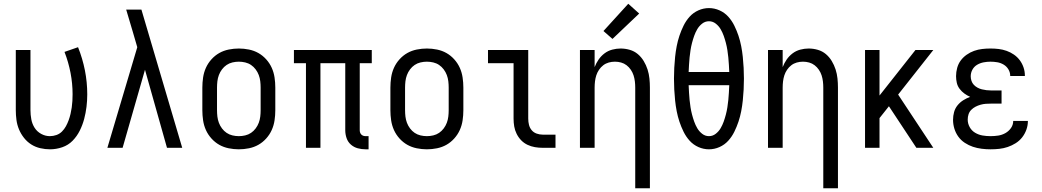

<svg xmlns="http://www.w3.org/2000/svg" viewBox="-20 -786 5540 1021"><path d="M246 8Q220 8 194 2Q168 -4 146 -18Q124 -32 107.5 -53Q91 -74 81 -98Q71 -122 67.5 -148Q64 -174 64 -200V-520H142V-200Q142 -176 146.5 -151.5Q151 -127 164 -106.5Q177 -86 199 -74Q221 -62 245 -62Q263 -62 280 -68Q297 -74 309.5 -86.5Q322 -99 330.5 -114.5Q339 -130 345 -146.5Q351 -163 355 -180Q359 -197 361.5 -214.5Q364 -232 365 -249.5Q366 -267 366 -285Q366 -342 355 -399Q344 -456 323 -510L395 -535Q419 -475 431.5 -412Q444 -349 444 -284Q444 -251 440 -218Q436 -185 427.5 -153Q419 -121 404 -91Q389 -61 366 -37.5Q343 -14 311 -3Q279 8 246 8Z M551 0 710 -535 687 -614Q678 -644 669 -674.5Q660 -705 651 -735H732L949 0H868L751 -415L632 0Z M1250 8Q1223 8 1196 2.5Q1169 -3 1146 -16Q1123 -29 1104.5 -49.5Q1086 -70 1075 -94.5Q1064 -119 1060 -146Q1056 -173 1056 -200V-320Q1056 -347 1060 -374Q1064 -401 1075 -425.5Q1086 -450 1104.5 -470.5Q1123 -491 1146 -504Q1169 -517 1196 -522.5Q1223 -528 1250 -528Q1277 -528 1304 -522.5Q1331 -517 1354 -504Q1377 -491 1395.5 -470.5Q1414 -450 1425 -425.5Q1436 -401 1440 -374Q1444 -347 1444 -320V-200Q1444 -173 1440 -146Q1436 -119 1425 -94.5Q1414 -70 1395.5 -49.5Q1377 -29 1354 -16Q1331 -3 1304 2.5Q1277 8 1250 8ZM1250 -62Q1267 -62 1284 -66Q1301 -70 1315 -79.5Q1329 -89 1339.5 -103Q1350 -117 1356 -133Q1362 -149 1364 -166Q1366 -183 1366 -200V-320Q1366 -337 1364 -354Q1362 -371 1356 -387Q1350 -403 1339.5 -417Q1329 -431 1315 -440.5Q1301 -450 1284 -454Q1267 -458 1250 -458Q1233 -458 1216 -454Q1199 -450 1185 -440.5Q1171 -431 1160.5 -417Q1150 -403 1144 -387Q1138 -371 1136 -354Q1134 -337 1134 -320V-200Q1134 -183 1136 -166Q1138 -149 1144 -133Q1150 -117 1160.5 -103Q1171 -89 1185 -79.5Q1199 -70 1216 -66Q1233 -62 1250 -62Z M1924 8Q1903 8 1882.5 2.5Q1862 -3 1846 -17Q1830 -31 1823 -51.5Q1816 -72 1816 -93V-450H1684V0H1607V-450H1543V-520H1957V-450H1893V-93Q1893 -87 1895 -81Q1897 -75 1901.5 -70.5Q1906 -66 1912 -64Q1918 -62 1924 -62H1940V8Z M2250 8Q2223 8 2196 2.5Q2169 -3 2146 -16Q2123 -29 2104.5 -49.5Q2086 -70 2075 -94.5Q2064 -119 2060 -146Q2056 -173 2056 -200V-320Q2056 -347 2060 -374Q2064 -401 2075 -425.5Q2086 -450 2104.5 -470.5Q2123 -491 2146 -504Q2169 -517 2196 -522.5Q2223 -528 2250 -528Q2277 -528 2304 -522.5Q2331 -517 2354 -504Q2377 -491 2395.5 -470.5Q2414 -450 2425 -425.5Q2436 -401 2440 -374Q2444 -347 2444 -320V-200Q2444 -173 2440 -146Q2436 -119 2425 -94.5Q2414 -70 2395.5 -49.5Q2377 -29 2354 -16Q2331 -3 2304 2.5Q2277 8 2250 8ZM2250 -62Q2267 -62 2284 -66Q2301 -70 2315 -79.5Q2329 -89 2339.5 -103Q2350 -117 2356 -133Q2362 -149 2364 -166Q2366 -183 2366 -200V-320Q2366 -337 2364 -354Q2362 -371 2356 -387Q2350 -403 2339.5 -417Q2329 -431 2315 -440.5Q2301 -450 2284 -454Q2267 -458 2250 -458Q2233 -458 2216 -454Q2199 -450 2185 -440.5Q2171 -431 2160.5 -417Q2150 -403 2144 -387Q2138 -371 2136 -354Q2134 -337 2134 -320V-200Q2134 -183 2136 -166Q2138 -149 2144 -133Q2150 -117 2160.5 -103Q2171 -89 2185 -79.5Q2199 -70 2216 -66Q2233 -62 2250 -62Z M2866 0Q2845 0 2824.5 -3.5Q2804 -7 2785 -16Q2766 -25 2751.5 -40Q2737 -55 2727.5 -74Q2718 -93 2714.5 -113.5Q2711 -134 2711 -155V-450H2575V-520H2789V-155Q2789 -138 2793 -122Q2797 -106 2807.5 -93.5Q2818 -81 2834 -75.5Q2850 -70 2866 -70H2934V0Z M3358 215V-320Q3358 -337 3356 -353.5Q3354 -370 3349 -385.5Q3344 -401 3334.5 -415Q3325 -429 3312 -439Q3299 -449 3283 -453.5Q3267 -458 3250 -458Q3233 -458 3217 -453.5Q3201 -449 3188 -439Q3175 -429 3165.5 -415Q3156 -401 3151 -385.5Q3146 -370 3144 -353.5Q3142 -337 3142 -320V0H3064V-520H3142V-429Q3150 -450 3163 -469Q3176 -488 3194.5 -502Q3213 -516 3235.5 -522Q3258 -528 3280 -528Q3305 -528 3329 -521Q3353 -514 3371.5 -498.5Q3390 -483 3403 -461.5Q3416 -440 3423.5 -416.5Q3431 -393 3433.5 -368.5Q3436 -344 3436 -320V215ZM3237 -579 3189 -621 3321 -766 3379 -714Z M3750 8Q3721 8 3694 -4Q3667 -16 3647.5 -37.5Q3628 -59 3615 -85.5Q3602 -112 3593 -139Q3584 -166 3578.5 -194.5Q3573 -223 3570 -252Q3567 -281 3565.5 -310Q3564 -339 3564 -368Q3564 -396 3565.5 -425Q3567 -454 3570 -483Q3573 -512 3578.5 -540.5Q3584 -569 3593 -596Q3602 -623 3615 -649.5Q3628 -676 3647.5 -697.5Q3667 -719 3694 -731Q3721 -743 3750 -743Q3779 -743 3806 -731Q3833 -719 3852.5 -697.5Q3872 -676 3885 -649.5Q3898 -623 3907 -596Q3916 -569 3921.5 -540.5Q3927 -512 3930 -483Q3933 -454 3934.5 -425Q3936 -396 3936 -368Q3936 -339 3934.5 -310Q3933 -281 3930 -252Q3927 -223 3921.5 -194.5Q3916 -166 3907 -139Q3898 -112 3885 -85.5Q3872 -59 3852.5 -37.5Q3833 -16 3806 -4Q3779 8 3750 8ZM3642 -403H3858Q3857 -422 3856 -441.5Q3855 -461 3853 -480.5Q3851 -500 3848 -519.5Q3845 -539 3840 -558Q3835 -577 3828.5 -595.5Q3822 -614 3812 -631Q3802 -648 3786 -660.5Q3770 -673 3750 -673Q3730 -673 3714 -660.5Q3698 -648 3688 -631Q3678 -614 3671.5 -595.5Q3665 -577 3660 -558Q3655 -539 3652 -519.5Q3649 -500 3647 -480.5Q3645 -461 3644 -441.5Q3643 -422 3642 -403ZM3750 -62Q3770 -62 3786 -74.5Q3802 -87 3812 -104Q3822 -121 3828.5 -139.5Q3835 -158 3840 -177Q3845 -196 3848 -215.5Q3851 -235 3853 -254.5Q3855 -274 3856 -293.5Q3857 -313 3858 -333H3642Q3643 -313 3644 -293.5Q3645 -274 3647 -254.5Q3649 -235 3652 -215.5Q3655 -196 3660 -177Q3665 -158 3671.5 -139.5Q3678 -121 3688 -104Q3698 -87 3714 -74.5Q3730 -62 3750 -62Z M4358 215V-320Q4358 -337 4356 -353.5Q4354 -370 4349 -385.5Q4344 -401 4334.5 -415Q4325 -429 4312 -439Q4299 -449 4283 -453.5Q4267 -458 4250 -458Q4233 -458 4217 -453.5Q4201 -449 4188 -439Q4175 -429 4165.5 -415Q4156 -401 4151 -385.5Q4146 -370 4144 -353.5Q4142 -337 4142 -320V0H4064V-520H4142V-429Q4150 -450 4163 -469Q4176 -488 4194.5 -502Q4213 -516 4235.5 -522Q4258 -528 4280 -528Q4305 -528 4329 -521Q4353 -514 4371.5 -498.5Q4390 -483 4403 -461.5Q4416 -440 4423.5 -416.5Q4431 -393 4433.5 -368.5Q4436 -344 4436 -320V215Z M4580 0V-520H4657V-278L4848 -520H4943L4756 -283L4943 0H4853L4707 -221L4657 -158V0Z M5247 8Q5224 8 5200 5Q5176 2 5153.5 -5.5Q5131 -13 5110.5 -26.5Q5090 -40 5076 -59.5Q5062 -79 5055 -102Q5048 -125 5048 -149Q5048 -170 5053.5 -190Q5059 -210 5072 -226Q5085 -242 5102.5 -253Q5120 -264 5139 -271Q5123 -278 5108.5 -288.5Q5094 -299 5083 -313.5Q5072 -328 5068 -345.5Q5064 -363 5064 -381Q5064 -403 5070 -425Q5076 -447 5089 -464.5Q5102 -482 5120.5 -495Q5139 -508 5160 -515.5Q5181 -523 5203 -525.5Q5225 -528 5247 -528Q5269 -528 5290.5 -525.5Q5312 -523 5333 -515.5Q5354 -508 5372 -495.5Q5390 -483 5403 -465.5Q5416 -448 5423 -427Q5430 -406 5430 -384V-382H5352V-383Q5352 -401 5342.5 -417Q5333 -433 5317 -442.5Q5301 -452 5283 -455Q5265 -458 5247 -458Q5229 -458 5210.5 -454.5Q5192 -451 5176 -441.5Q5160 -432 5151 -415.5Q5142 -399 5142 -380Q5142 -368 5146 -356Q5150 -344 5158.5 -335Q5167 -326 5178 -320Q5189 -314 5201 -311Q5213 -308 5225.5 -306.5Q5238 -305 5250 -305H5306V-235H5250Q5236 -235 5222 -234Q5208 -233 5194 -229Q5180 -225 5167.5 -218.5Q5155 -212 5145 -202Q5135 -192 5130.5 -178.5Q5126 -165 5126 -150Q5126 -129 5136.5 -110Q5147 -91 5165.5 -80Q5184 -69 5205 -65.5Q5226 -62 5247 -62Q5268 -62 5288 -65Q5308 -68 5326 -78Q5344 -88 5356 -105Q5368 -122 5368 -143H5446V-142Q5446 -119 5438 -96.5Q5430 -74 5415.5 -55.5Q5401 -37 5381 -24.5Q5361 -12 5339 -4.5Q5317 3 5294 5.5Q5271 8 5247 8Z"/></svg>

Font: Iosevka www.saffi
Style: Regular
Weight: 400
Monospace: yes
Designer: Belleve Invis
Foundry: Belleve Invis
Version: Version 22.0.2; ttfautohint (v1.8.3)